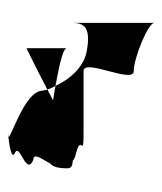

<svg xmlns="http://www.w3.org/2000/svg" viewBox="17 -625 404 478"><g transform="rotate(90 219.0 -386.0)"><path d="M37 -367C38 -393 48 -412 112 -399C149 -390 177 -358 194 -322C207 -320 217 -318 230 -316C220 -311 212 -307 203 -302C205 -298 204 -293 206 -289C206 -247 321 -212 322 -205C341 -207 381 -213 359 -222C338 -234 419 -249 378 -267C358 -267 378 -291 387 -309C395 -315 399 -328 399 -352C399 -361 392 -365 380 -365C378 -368 372 -371 359 -374C314 -386 374 -392 315 -392H157C124 -392 190 -517 157 -517C124 -517 37 -553 37 -568ZM100 -250C100 -250 152 -275 203 -302C200 -309 198 -315 194 -322C152 -330 105 -339 100 -349ZM322 -205C315 -204 310 -204 315 -204C320 -204 322 -204 322 -204Z"/></g></svg>

Font: bitstorm
Style: excn
Weight: 400
Version: Version 0.2